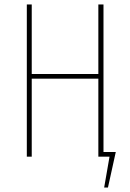

<svg xmlns="http://www.w3.org/2000/svg" viewBox="-20 -701 581 859"><path d="M443 -21H498L463 138H446L470 0H420V-349H122V0H100V-681H122V-370H420V-681H443Z"/></svg>

Font: Fira Sans Extra Condensed Thin
Style: Regular
Weight: 250
Width: 1
Designer: Carrois Corporate & Edenspiekermann AG
Foundry: Carrois Corporate GbR & Edenspiekermann AG
Version: Version 4.203